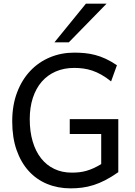

<svg xmlns="http://www.w3.org/2000/svg" viewBox="-20 -1011 733 1043"><path d="M622.6 -75.7Q585 -49.3 551.8 -32.2Q518.6 -15.1 487.3 -5.4Q456.1 4.4 425.8 8.3Q395.5 12.2 363.8 12.2Q294.4 12.2 236.3 -11.7Q178.2 -35.6 136 -82Q93.8 -128.4 70.1 -196Q46.4 -263.7 46.4 -351.6Q46.4 -439.5 72.8 -508.8Q99.1 -578.1 144.8 -626.2Q190.4 -674.3 251.7 -699.7Q313 -725.1 383.3 -725.1Q413.1 -725.1 440.9 -722.4Q468.8 -719.7 496.8 -712.4Q524.9 -705.1 554 -691.7Q583 -678.2 615.2 -656.7L583.5 -568.8Q556.2 -590.8 530.5 -605.2Q504.9 -619.6 480.5 -627.7Q456.1 -635.7 431.9 -638.9Q407.7 -642.1 383.3 -642.1Q327.6 -642.1 282.7 -622.6Q237.8 -603 206.5 -566.9Q175.3 -530.8 158.4 -479.2Q141.6 -427.7 141.6 -363.8Q141.6 -296.4 157.5 -242.7Q173.3 -189 203.1 -151.1Q232.9 -113.3 275.1 -93.3Q317.4 -73.2 369.6 -73.2Q391.6 -73.2 410.9 -75.4Q430.2 -77.6 449.2 -83Q468.3 -88.4 487.8 -97.2Q507.3 -106 529.8 -119.6V-283.2H358.9V-363.8H622.6ZM559.1 -991.2 354 -781.2H275.9L446.8 -991.2Z"/></svg>

Font: Andika Am
Style: Regular
Weight: 400
Designer: Victor Gaultney, Annie Olsen, Julie Remington, Don Collingsworth, Eric Hays, Becca Hirsbrunner
Foundry: SIL International
Version: Version 5.000